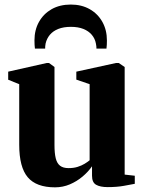

<svg xmlns="http://www.w3.org/2000/svg" viewBox="-20 -813 633 844"><path d="M453.5 9.5Q420.5 9.5 402.5 -0.8Q384.5 -11 384.5 -40.5V-82Q368 -58 342.8 -36.8Q317.5 -15.5 286.8 -2.5Q256 10.5 222 10.5Q139.5 10.5 102 -33.8Q64.5 -78 64.5 -176.5V-443L16 -462.5V-498L185 -536H195.5L219.5 -518.5V-176Q219.5 -139.5 225 -117.2Q230.5 -95 244 -84.5Q257.5 -74 281.5 -74Q304 -74 321.2 -79.5Q338.5 -85 351.8 -93Q365 -101 374 -108.5V-443L315.5 -463V-498L489.5 -536H502L528 -518.5V-45.5L572.5 -40.5V-5Q554.5 -1.5 524 4Q493.5 9.5 453.5 9.5ZM291.5 -793Q338.5 -793 374.2 -772.8Q410 -752.5 430 -716.8Q450 -681 450 -635Q450 -625 449.5 -616Q449 -607 448 -599.5H404Q404 -604 403.5 -609.8Q403 -615.5 401.5 -622Q397.5 -643.5 383.5 -660Q369.5 -676.5 346.5 -685.8Q323.5 -695 291.5 -695Q259.5 -695 236.2 -685.8Q213 -676.5 199.2 -660Q185.5 -643.5 180.5 -622Q179 -615.5 178.8 -609.8Q178.5 -604 178.5 -599.5H133.5Q132.5 -607 132 -616Q131.5 -625 131.5 -635.5Q131.5 -681.5 151.5 -717Q171.5 -752.5 207.2 -772.8Q243 -793 291.5 -793Z"/></svg>

Font: Merriweather 96pt ExtraBold
Style: Regular
Weight: 800
Version: Version 2.100